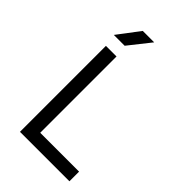

<svg xmlns="http://www.w3.org/2000/svg" viewBox="-276 -1051 1153 1153"><g transform="rotate(45 300.0 -475.0)"><path d="M130 0V-730H220V-82H550V0ZM117 -810 223 -950H320L209 -810Z"/></g></svg>

Font: JetBrainsMonoNL NF
Style: Regular
Weight: 400
Designer: Philipp Nurullin, Konstantin Bulenkov
Foundry: JetBrains
Version: Version 2.304; ttfautohint (v1.8.4.7-5d5b);Nerd Fonts 3.2.1